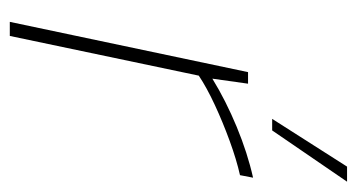

<svg xmlns="http://www.w3.org/2000/svg" viewBox="-184 -526 711 382"><g transform="rotate(90 171.0 -335.5)"><path d="M217 -522 312 -671H342L240 -522ZM24 0 124 -474H147L137 -403Q181 -430 233 -451.5Q285 -473 334 -484L329 -458Q298 -451 261 -437.5Q224 -424 189.5 -408Q155 -392 131 -376L52 0Z"/></g></svg>

Font: Kanit Thin
Style: Italic
Weight: 250
Italic angle: -12°
Designer: Katatrad Team
Foundry: CadsonDemak
Version: Version 2.000; ttfautohint (v1.8.3)